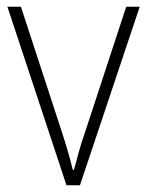

<svg xmlns="http://www.w3.org/2000/svg" viewBox="-20 -549 436 569"><path d="M177 0 2 -529H42L163 -159Q183 -98 196 -45H199Q206 -71 213.5 -98.5Q221 -126 232 -157L354 -529H394L217 0Z"/></svg>

Font: Noto Sans Gujarati UI SemiCondensed ExtraLight
Style: Regular
Weight: 200
Width: 4
Designer: Jelle Bosma - Monotype Design Team, Universal Thirst
Foundry: Monotype Imaging Inc.
Version: Version 2.106; ttfautohint (v1.8.4.7-5d5b)